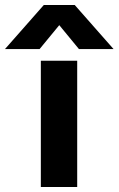

<svg xmlns="http://www.w3.org/2000/svg" viewBox="-99 -751 476 771"><path d="M60 -554H-79L77 -731H201L357 -554H218L139 -650ZM211 0H65V-507H211Z"/></svg>

Font: Hind Mysuru
Style: Bold
Weight: 700
Designer: Manushi Parikh, Hitesh Malaviya
Foundry: Indian Type Foundry
Version: Version 0.703;PS 1.0;hotconv 1.0.86;makeotf.lib2.5.63406